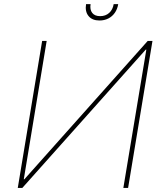

<svg xmlns="http://www.w3.org/2000/svg" viewBox="-20 -930 812 950"><path d="M188.5 -727.5H210.9L97.7 -43H100.6L710.9 -727.5H734.4L613.8 0H590.3L704.1 -684.6H701.2L90.3 0H67.9ZM472.2 -828.6Q436 -828.6 418 -850.8Q399.9 -873 405.8 -909.7H428.2Q423.8 -882.3 436.3 -866.2Q448.7 -850.1 475.6 -850.1Q502.4 -850.1 520.3 -866.2Q538.1 -882.3 542.5 -909.7H564.9Q561 -885.3 548.3 -866.9Q535.6 -848.6 516.1 -838.6Q496.6 -828.6 472.2 -828.6Z"/></svg>

Font: Inter Tight Thin
Style: Italic
Weight: 250
Italic angle: -9.39999°
Designer: Rasmus Andersson
Foundry: rsms
Version: Version 3.004